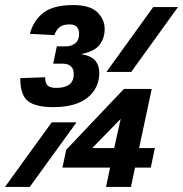

<svg xmlns="http://www.w3.org/2000/svg" viewBox="-39 -738 723 758"><path d="M379.6 0 395.6 -76.2H207.4L222.6 -147L450.4 -387H560L510.2 -153.4H572.4L556.2 -76.2H494L478 0ZM325 -153.4H411.8L437.4 -268.6ZM170.8 -315Q102.8 -315 71.9 -338.5Q41 -362 41 -429.4L139.2 -433Q139.2 -408.6 149.7 -399.8Q160.2 -391 183.6 -391Q216.6 -391 234.4 -404.2Q252.2 -417.4 252.2 -446Q252.2 -465.2 241.2 -475.9Q230.2 -486.6 207.4 -486.6H171L185.4 -555H221.8Q243.6 -555 258.5 -567.3Q273.4 -579.6 273.4 -604.6Q273.4 -621 264.6 -631.3Q255.8 -641.6 235.2 -641.6Q209.6 -641.6 195.9 -630.4Q182.2 -619.2 175.8 -599.2L78.8 -604.4Q93.8 -658.4 133 -688.2Q172.2 -718 250 -718Q316.2 -718 345.2 -689.8Q374.2 -661.6 374.2 -623.6Q374.2 -586.8 354 -560.7Q333.8 -534.6 281 -524.4Q322.6 -517.2 337.8 -498.1Q353 -479 353 -451.2Q353 -389.6 306.3 -352.3Q259.6 -315 170.8 -315ZM381.2 -454 565.8 -710H663.6L479 -454ZM-19.4 0 165.2 -255H263L78.4 0Z"/></svg>

Font: Geist Mono
Style: Italic
Weight: 400
Italic angle: -12°
Monospace: yes
Designer: Basement.studio, Andrés Briganti, Mateo Zaragoza
Foundry: Basement.studio, Vercel, Andrés Briganti, Guido Ferreyra, Mateo Zaragoza
Version: Version 1.500